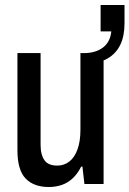

<svg xmlns="http://www.w3.org/2000/svg" viewBox="-20 -739 520 771"><path d="M176 12Q116 12 83 -22Q50 -56 50 -136V-526H143V-158Q143 -137 147 -121.5Q151 -106 159 -95Q167 -84 180 -79Q193 -74 210 -74Q237 -74 258 -90Q279 -106 291 -138.5Q303 -171 303 -218V-526H396V0H319L311 -70H306Q292 -42 272.5 -23.5Q253 -5 228.5 3.5Q204 12 176 12ZM328 -482V-526Q371 -529 397 -551Q423 -573 427 -613H384V-719H480V-645Q480 -594 463 -559Q446 -524 412.5 -504.5Q379 -485 328 -482Z"/></svg>

Font: Archivo Condensed Medium
Style: Regular
Weight: 500
Width: 3
Designer: Hector Gatti
Foundry: Omnibus-Type
Version: Version 2.001